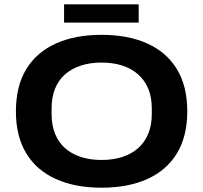

<svg xmlns="http://www.w3.org/2000/svg" viewBox="-20 -861 944 893"><path d="M452 12Q329 12 239.5 -28.5Q150 -69 102 -148Q54 -227 54 -343Q54 -460 102 -539Q150 -618 239.5 -658.5Q329 -699 452 -699Q576 -699 665.5 -658.5Q755 -618 803 -539Q851 -460 851 -343Q851 -227 803 -148Q755 -69 665.5 -28.5Q576 12 452 12ZM452 -117Q506 -117 549 -131Q592 -145 622.5 -172Q653 -199 669.5 -239Q686 -279 686 -330V-357Q686 -409 669.5 -448.5Q653 -488 622.5 -515Q592 -542 549 -556Q506 -570 452 -570Q399 -570 356 -556Q313 -542 282.5 -515Q252 -488 236 -448.5Q220 -409 220 -357V-330Q220 -279 236 -239Q252 -199 282.5 -172Q313 -145 356 -131Q399 -117 452 -117ZM278 -756V-841H625V-756Z"/></svg>

Font: Archivo SemiExpanded
Style: Bold
Weight: 700
Width: 6
Designer: Hector Gatti
Foundry: Omnibus-Type
Version: Version 2.001